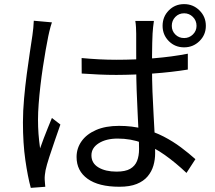

<svg xmlns="http://www.w3.org/2000/svg" viewBox="-20 -861 1040 929"><path d="M374.9 -580.2Q417.7 -576.2 459.1 -574Q500.6 -571.8 544.4 -571.8Q634.9 -571.8 724.2 -579.1Q813.4 -586.4 888.8 -601.2V-524.4Q809 -511.5 720.1 -505.2Q631.3 -498.9 542.9 -498.5Q500.1 -498.5 459.7 -500.4Q419.3 -502.2 375.3 -505.2ZM724.7 -759.7Q722.3 -744.5 720.8 -729.5Q719.3 -714.6 718.3 -699.4Q717.3 -681.4 716.6 -653.4Q715.9 -625.5 715.7 -593.8Q715.6 -562 715.6 -532.4Q715.6 -475.1 717.7 -417.9Q719.9 -360.8 723.1 -307.1Q726.3 -253.4 728.5 -206Q730.7 -158.6 730.7 -119.7Q730.7 -89.1 722.4 -60.1Q714 -31.1 694.5 -7.8Q675 15.6 641.6 29.1Q608.2 42.6 557.7 42.6Q457.2 42.6 403.9 4.2Q350.5 -34.2 350.5 -101.5Q350.5 -143.5 374.7 -177.7Q398.8 -211.8 444.7 -231.9Q490.6 -252 555.9 -252Q619.3 -252 673 -237.8Q726.7 -223.6 772.2 -200.1Q817.6 -176.5 855.7 -147.9Q893.8 -119.3 925.5 -90.9L882.3 -24.3Q829.8 -74 777.3 -111.2Q724.7 -148.5 668.8 -169.5Q612.8 -190.5 549.4 -190.5Q493.5 -190.5 457.9 -168Q422.4 -145.6 422.4 -109.4Q422.4 -71.2 456.4 -50.9Q490.4 -30.6 543.9 -30.6Q586.6 -30.6 610 -44.2Q633.3 -57.8 643.1 -82.2Q652.8 -106.6 652.8 -139.7Q652.8 -166.5 650.8 -212.2Q648.8 -257.9 646 -312.8Q643.2 -367.7 641.2 -424.6Q639.2 -481.5 639.2 -531.2Q639.2 -582.6 639 -627.3Q638.8 -671.9 639 -698Q639 -710.9 638 -728.5Q637.1 -746.1 634.7 -759.7ZM231.2 -752.8Q228.4 -744.9 224.8 -732.4Q221.3 -719.9 218.4 -707.2Q215.6 -694.6 213.6 -685.6Q207.7 -657.4 201 -618.8Q194.3 -580.2 187.5 -535.7Q180.7 -491.2 175.5 -445.7Q170.3 -400.3 167.1 -358.2Q163.9 -316 163.9 -282.6Q163.9 -246.4 166.3 -213.3Q168.8 -180.2 174 -143.1Q181.9 -166 191.8 -192.1Q201.8 -218.3 212.3 -244.2Q222.7 -270.1 231.2 -290.2L272.2 -258.4Q260.3 -223.8 245.5 -181.6Q230.7 -139.3 218.3 -100.8Q205.8 -62.2 200.5 -37.5Q198.5 -27.5 197.1 -14.5Q195.7 -1.5 196.3 7.7Q196.9 15.1 197.5 24.8Q198.1 34.6 199.1 42.7L129 48Q114.2 -6 102.6 -86.7Q91 -167.3 91 -268.7Q91 -323.9 96.5 -384.4Q101.9 -445 109.6 -502.9Q117.3 -560.9 124.7 -609.5Q132.1 -658.1 136.7 -689.2Q139.1 -706.7 141.1 -725.5Q143.1 -744.3 143.5 -760.7ZM811.2 -736Q811.2 -711.3 828.3 -694.1Q845.5 -676.9 870.9 -676.9Q895.6 -676.9 913.2 -694.1Q930.9 -711.3 930.9 -736Q930.9 -761.7 913.2 -779.2Q895.6 -796.7 870.9 -796.7Q845.5 -796.7 828.3 -779Q811.2 -761.3 811.2 -736ZM766.7 -736Q766.7 -780.2 796.7 -810.6Q826.7 -841.1 870.9 -841.1Q914.4 -841.1 945.2 -810.6Q976 -780.2 976 -736Q976 -692.4 945.2 -662.2Q914.4 -631.9 870.9 -631.9Q826.7 -631.9 796.7 -662.2Q766.7 -692.4 766.7 -736Z"/></svg>

Font: Noto Sans TC Thin
Style: Regular
Weight: 100
Designer: Ryoko NISHIZUKA 西塚涼子 (kana, bopomofo & ideographs); Paul D. Hunt (Latin, Greek & Cyrillic); Sandoll Communications 산돌커뮤니
Foundry: Adobe
Version: Version 2.004-H2;hotconv 1.0.118;makeotfexe 2.5.65603